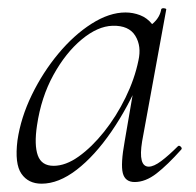

<svg xmlns="http://www.w3.org/2000/svg" viewBox="-20 -429 472 462"><path d="M80 13Q48 13 31.5 -11Q15 -35 22 -91Q30 -146 56.5 -200.5Q83 -255 120.5 -300Q158 -345 200.5 -372Q243 -399 282 -399Q300 -399 317 -392.5Q334 -386 346 -371Q358 -356 360 -332L322 -357Q333 -359 349 -373.5Q365 -388 368 -407Q370 -410 375.5 -409Q381 -408 380 -406L322 -89Q312 -28 338 -28Q350 -28 368 -41.5Q386 -55 408 -77Q411 -80 415 -76Q419 -72 416 -69Q383 -32 356.5 -11.5Q330 9 304 9Q281 9 275.5 -12.5Q270 -34 280 -89L304 -229L320 -246Q289 -172 248.5 -113Q208 -54 164.5 -20.5Q121 13 80 13ZM109 -30Q138 -30 169.5 -52.5Q201 -75 230.5 -112Q260 -149 282 -194Q304 -239 313 -283Q321 -318 305.5 -343Q290 -368 251 -367Q215 -366 176.5 -334Q138 -302 108.5 -248.5Q79 -195 69 -127Q62 -80 71 -55Q80 -30 109 -30Z"/></svg>

Font: Cormorant Light
Style: Italic
Weight: 300
Italic angle: -10°
Designer: Christian Thalmann (Catharsis Fonts)
Foundry: Catharsis Fonts
Version: Version 4.000